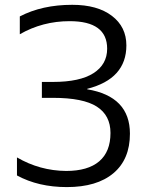

<svg xmlns="http://www.w3.org/2000/svg" viewBox="-20 -760 595 790"><path d="M61.5 -619.1V-692.4Q153.3 -740.2 277.3 -740.2Q380.9 -740.2 440.4 -694.8Q500 -649.4 500 -573.2Q500 -435.5 338.9 -394.5V-392.6Q514.6 -363.3 514.6 -210Q514.6 -104.5 446.8 -47.4Q378.9 9.8 254.9 9.8Q137.7 9.8 49.8 -38.1V-112.3Q143.6 -57.6 252 -56.6Q341.8 -56.6 388.2 -96.2Q434.6 -135.7 434.6 -212.9Q434.6 -285.2 378.4 -321.3Q322.3 -357.4 198.2 -357.4H152.3V-422.9H198.2Q308.6 -422.9 364.7 -459Q420.9 -495.1 420.9 -559.6Q420.9 -672.9 266.6 -672.9Q155.3 -672.9 61.5 -619.1Z"/></svg>

Font: Mgen+ 1c regular
Style: Regular
Weight: 400
Designer: [Source Han Sans]
Ryoko NISHIZUKA  (kana & ideographs); Paul D. Hunt (Latin, Greek & Cyrillic); Wenlong ZHANG  (bopomofo
Version: Version 1.059.20150602